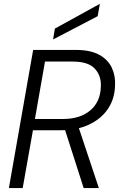

<svg xmlns="http://www.w3.org/2000/svg" viewBox="-20 -953 610 973"><path d="M25 0 148 -700H364Q438 -700 482.5 -675.5Q527 -651 546.5 -610Q566 -569 563 -519Q561 -451 526.5 -400.5Q492 -350 431 -321.5Q370 -293 288 -293H147L95 0ZM404 0 303 -315H376L481 0ZM157 -350H298Q386 -350 437.5 -393.5Q489 -437 491 -514Q494 -568 461 -604.5Q428 -641 348 -641H208ZM249 -753 258 -808 485 -933H486L475 -871Z"/></svg>

Font: DM Sans 28pt Light
Style: Italic
Weight: 300
Italic angle: -10°
Version: Version 4.004;gftools[0.9.30]